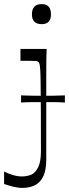

<svg xmlns="http://www.w3.org/2000/svg" viewBox="-43 -722 337 938"><path d="M161 -604Q113 -604 113 -652Q113 -702 161 -702Q206 -702 206 -652Q206 -604 161 -604ZM-23 116Q-8 124 16.5 132Q41 140 64 140Q77 140 89 137.5Q101 135 111 131Q132 120 144.5 93Q157 66 157 16Q157 -109 156.5 -189.5Q156 -270 155.5 -315.5Q155 -361 153.5 -382Q152 -403 150 -409.5Q148 -416 145 -419Q141 -423 132 -424Q123 -425 98 -425Q89 -425 79 -425Q69 -425 57 -425V-483H185Q184 -468 183.5 -438Q183 -408 183 -370Q183 -332 183 -293Q183 -254 183 -222Q183 -190 183 -173Q183 -139 183 -116Q183 -93 183 -71Q183 -49 183 -19.5Q183 10 183 56Q183 111 167.5 141.5Q152 172 125.5 184Q99 196 67 196Q44 196 21 190Q-2 184 -23 177ZM60 -221V-256Q87 -255 113.5 -254.5Q140 -254 166 -254Q194 -254 221 -254.5Q248 -255 274 -256V-221Q248 -223 221 -223Q194 -223 166 -223Q140 -223 113.5 -223Q87 -223 60 -221Z"/></svg>

Font: Ojuju
Style: Regular
Weight: 400
Designer: Chisaokwu Joboson, Mirko Velimirovic
Foundry: Udi Foundry
Version: Version 1.000